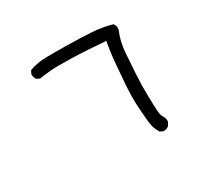

<svg xmlns="http://www.w3.org/2000/svg" viewBox="-159 -951 1318 1242"><g transform="rotate(-30 500.0 -330.0)"><path d="M729 65.9 709.5 56.2 708 55.2 707 53.7Q682.6 15.6 677.7 -31.7Q672.9 -77.6 668 -152.3Q667 -171.4 666.3 -191.2Q665.5 -210.9 666 -231.9Q666.5 -252.9 667.5 -274.9Q668.5 -296.9 669.9 -319.8Q676.8 -411.6 683.6 -484.9Q685.1 -502.4 687.3 -520Q689.5 -537.6 691.9 -555.2Q694.3 -572.8 697 -590.1Q699.7 -607.4 703.1 -624.5Q625.5 -630.9 561 -634.5Q496.6 -638.2 443.4 -639.2Q335 -641.6 293.9 -637.7Q252.4 -633.8 211.9 -627.9H210L208.5 -628.4L189 -638.2L187.5 -638.7L187 -640.1Q173.8 -656.2 175.8 -680.2V-681.2L176.3 -682.1L186 -701.7L187 -704.1L189.5 -704.6Q233.4 -720.7 281.2 -724.6Q329.1 -728.5 452.1 -726.6Q575.2 -724.6 649.9 -719.7Q724.6 -714.8 794.4 -695.3L796.4 -694.8L797.4 -693.4Q813 -675.8 808.6 -648.4V-647.9L808.1 -647Q793 -611.3 784.2 -574Q775.4 -536.6 772.5 -497.6Q766.6 -418.5 761.7 -337.4Q756.8 -256.8 758.8 -179.7Q759.8 -141.1 760.7 -114Q761.7 -86.9 762.7 -71.3Q763.2 -61 764.4 -52.7Q765.6 -44.4 766.8 -38.8Q768.1 -33.2 769.5 -30.3Q774.9 -19.5 781.2 -8.3Q789.1 4.4 787.1 27.8V29.3L786.1 30.3L773.4 51.8L772.9 52.7L772.5 53.2Q754.9 68.4 731 66.4H730Z"/></g></svg>

Font: NaikaiFont
Style: SemiBold
Weight: 600
Version: Version 1.89